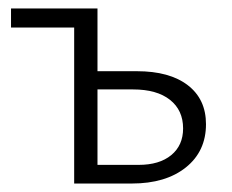

<svg xmlns="http://www.w3.org/2000/svg" viewBox="-20 -433 547 453"><path d="M466 -140Q466 -76 418.5 -38Q371 0 291 0H155V-368H6V-413H210V-265H303Q380 -265 423 -232Q466 -199 466 -140ZM412 -130Q412 -173 381 -197.5Q350 -222 294 -222H210V-44H307Q356 -44 384 -67Q412 -90 412 -130Z"/></svg>

Font: Ysabeau Semilight
Style: Regular
Weight: 300
Designer: Christian Thalmann (Catharsis Fonts)
Version: Version 0.003